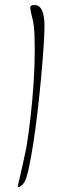

<svg xmlns="http://www.w3.org/2000/svg" viewBox="-20 -646 259 768"><path d="M52 102Q51 102 51 101Q51 97 60.5 58Q70 19 86 -59Q95 -114 102.5 -180.5Q110 -247 114.5 -316Q119 -385 119 -445Q119 -477 118 -506Q117 -535 113 -558L106 -587Q101 -607 101 -616Q101 -626 118 -626Q158 -626 158 -540Q158 -513 154.5 -460.5Q151 -408 145 -341.5Q139 -275 131 -205.5Q123 -136 113.5 -74.5Q104 -13 94.5 30Q85 73 76 85Q64 102 52 102Z"/></svg>

Font: Alex Brush
Style: Regular
Weight: 400
Designer: Robert E. Leuschke
Foundry: Robert E. Leuschke
Version: Version 1.111; ttfautohint (v1.8.4.7-5d5b)